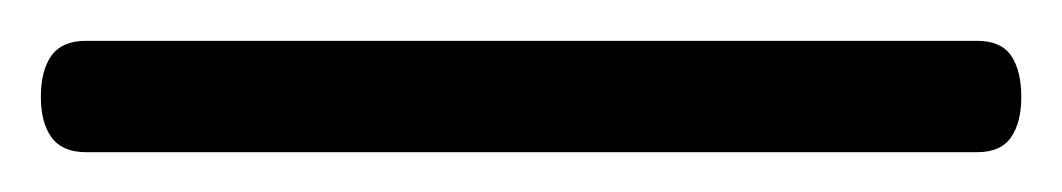

<svg xmlns="http://www.w3.org/2000/svg" viewBox="-21 70 520 94"><path d="M-1 117.5Q-1 104.5 4.2 97.2Q9.5 90 21 90H457.5Q469 90 474 97.2Q479 104.5 479 117.5Q479 130 474 137.2Q469 144.5 457.5 144.5H21Q9.5 144.5 4.2 137.2Q-1 130 -1 117.5Z"/></svg>

Font: Fraunces 11pt
Style: Regular
Weight: 400
Version: Version 1.000;[b76b70a41]